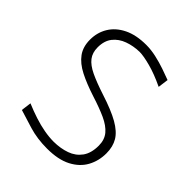

<svg xmlns="http://www.w3.org/2000/svg" viewBox="-209 -874 1011 1011"><g transform="rotate(45 297.0 -368.0)"><path d="M309.6 10.3Q392.6 10.3 445.6 -17.3Q498.5 -44.9 523.7 -91.1Q548.8 -137.2 548.8 -193.4Q548.8 -242.7 527.6 -278.1Q506.3 -313.5 455.6 -342.3Q404.8 -371.1 316.4 -399.4Q247.6 -421.9 204.6 -442.4Q161.6 -462.9 141.4 -489.3Q121.1 -515.6 121.1 -555.2Q121.1 -604.5 145.3 -634.8Q169.4 -665 209 -679.4Q248.5 -693.8 294.4 -694.8Q323.2 -694.8 376.7 -680.7Q430.2 -666.5 495.6 -635.3L503.4 -693.8Q476.6 -704.1 441.2 -716.3Q405.8 -728.5 367.4 -737.1Q329.1 -745.6 293.9 -745.6Q219.2 -745.6 168 -720.5Q116.7 -695.3 90.3 -652.3Q64 -609.4 64 -555.7Q64 -502.4 90.1 -466.6Q116.2 -430.7 166.5 -405Q216.8 -379.4 288.1 -356.4Q353 -335.9 398.4 -315.2Q443.8 -294.4 467.8 -265.9Q491.7 -237.3 491.7 -193.4Q491.7 -137.2 467 -103.5Q442.4 -69.8 401.1 -55.2Q359.9 -40.5 309.1 -40Q274.9 -40 237.1 -46.9Q199.2 -53.7 159.7 -66.7Q120.1 -79.6 79.6 -96.7L72.3 -40Q114.3 -26.4 175.5 -8.1Q236.8 10.3 309.6 10.3Z"/></g></svg>

Font: Pinar VF
Style: Regular
Weight: 300
Designer: Amin Abedi
Version: Version 2.000